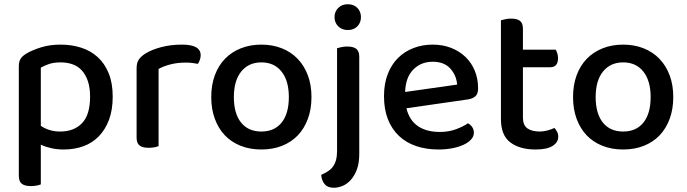

<svg xmlns="http://www.w3.org/2000/svg" viewBox="-20 -693 3248 908"><path d="M281 14Q249 14 221 7.5Q193 1 173 -9V179Q166 182 153.5 184.5Q141 187 126 187Q97 187 83 176Q69 165 69 138V-379Q69 -401 77 -414.5Q85 -428 107 -441Q135 -457 175.5 -469.5Q216 -482 267 -482Q319 -482 364 -467.5Q409 -453 442 -423Q475 -393 494 -346.5Q513 -300 513 -236Q513 -173 495.5 -126.5Q478 -80 447.5 -48.5Q417 -17 374.5 -1.5Q332 14 281 14ZM265 -71Q330 -71 368 -110.5Q406 -150 406 -236Q406 -280 395 -311Q384 -342 365.5 -361.5Q347 -381 321.5 -389.5Q296 -398 267 -398Q235 -398 212.5 -390.5Q190 -383 173 -373V-98Q190 -86 213 -78.5Q236 -71 265 -71Z M730 -2Q723 1 710.5 3.5Q698 6 683 6Q654 6 640 -5Q626 -16 626 -42V-370Q626 -395 636 -410.5Q646 -426 668 -440Q697 -458 742 -470Q787 -482 841 -482Q929 -482 929 -432Q929 -420 925 -409.5Q921 -399 916 -391Q906 -393 891 -395Q876 -397 859 -397Q819 -397 786 -388.5Q753 -380 730 -367Z M1453 -234Q1453 -177 1436 -131Q1419 -85 1388.5 -53Q1358 -21 1314 -3.5Q1270 14 1216 14Q1162 14 1118 -3.5Q1074 -21 1043.5 -53Q1013 -85 996 -131Q979 -177 979 -234Q979 -291 996 -337Q1013 -383 1044 -415Q1075 -447 1119 -464.5Q1163 -482 1216 -482Q1269 -482 1313 -464.5Q1357 -447 1388 -414.5Q1419 -382 1436 -336.5Q1453 -291 1453 -234ZM1216 -398Q1156 -398 1121 -355Q1086 -312 1086 -234Q1086 -156 1120 -113.5Q1154 -71 1216 -71Q1278 -71 1312 -113.5Q1346 -156 1346 -234Q1346 -311 1311.5 -354.5Q1277 -398 1216 -398Z M1679 35Q1679 80 1667 110.5Q1655 141 1637 160Q1619 179 1598 187Q1577 195 1559 195Q1529 195 1515 177.5Q1501 160 1499 134Q1517 126 1531 117Q1545 108 1554.5 95Q1564 82 1569 64Q1574 46 1574 20V-465Q1581 -467 1594 -470Q1607 -473 1622 -473Q1651 -473 1665 -462Q1679 -451 1679 -424ZM1562 -612Q1562 -638 1579.5 -655.5Q1597 -673 1625 -673Q1653 -673 1670 -655.5Q1687 -638 1687 -612Q1687 -586 1670 -568.5Q1653 -551 1625 -551Q1597 -551 1579.5 -568.5Q1562 -586 1562 -612Z M1902 -181Q1916 -124 1956.5 -96.5Q1997 -69 2060 -69Q2102 -69 2137 -82Q2172 -95 2193 -110Q2221 -94 2221 -65Q2221 -48 2208 -33.5Q2195 -19 2172.5 -8.5Q2150 2 2119.5 8Q2089 14 2054 14Q1996 14 1948.5 -2Q1901 -18 1867 -50Q1833 -82 1814.5 -129Q1796 -176 1796 -238Q1796 -298 1814 -343.5Q1832 -389 1863 -419.5Q1894 -450 1936 -466Q1978 -482 2026 -482Q2074 -482 2113.5 -466.5Q2153 -451 2181.5 -423.5Q2210 -396 2225.5 -358Q2241 -320 2241 -275Q2241 -250 2229 -238.5Q2217 -227 2194 -223ZM2026 -401Q1971 -401 1934.5 -364Q1898 -327 1896 -258L2142 -293Q2138 -338 2109 -369.5Q2080 -401 2026 -401Z M2453 -137Q2453 -101 2474 -86Q2495 -71 2533 -71Q2550 -71 2569 -76Q2588 -81 2602 -88Q2609 -80 2614.5 -70Q2620 -60 2620 -46Q2620 -20 2593.5 -3Q2567 14 2513 14Q2438 14 2393.5 -19.5Q2349 -53 2349 -130V-597Q2356 -599 2369 -602Q2382 -605 2397 -605Q2426 -605 2439.5 -594Q2453 -583 2453 -557V-458H2608Q2612 -452 2615.5 -441Q2619 -430 2619 -418Q2619 -375 2582 -375H2453V-137Z M3164 -234Q3164 -177 3147 -131Q3130 -85 3099.5 -53Q3069 -21 3025 -3.5Q2981 14 2927 14Q2873 14 2829 -3.5Q2785 -21 2754.5 -53Q2724 -85 2707 -131Q2690 -177 2690 -234Q2690 -291 2707 -337Q2724 -383 2755 -415Q2786 -447 2830 -464.5Q2874 -482 2927 -482Q2980 -482 3024 -464.5Q3068 -447 3099 -414.5Q3130 -382 3147 -336.5Q3164 -291 3164 -234ZM2927 -398Q2867 -398 2832 -355Q2797 -312 2797 -234Q2797 -156 2831 -113.5Q2865 -71 2927 -71Q2989 -71 3023 -113.5Q3057 -156 3057 -234Q3057 -311 3022.5 -354.5Q2988 -398 2927 -398Z"/></svg>

Font: Baloo Thambi 2 Medium
Style: Regular
Weight: 500
Designer: Aadarsh Rajan and Ek Type
Foundry: Ek Type
Version: Version 1.640;hotconv 1.0.111;makeotfexe 2.5.65597; ttfautoh